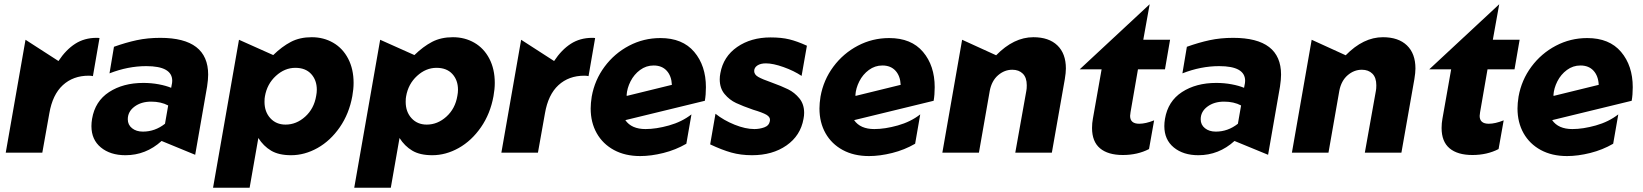

<svg xmlns="http://www.w3.org/2000/svg" viewBox="-20 -718 7728 903"><path d="M434 -540Q377 -540 333.5 -512Q290 -484 255 -431L100 -531L7 0H179L212 -185Q227 -273 275.5 -317.5Q324 -362 397 -362Q409 -362 417 -360L448 -539Q444 -540 434 -540Z M652 -99Q621 -99 601 -115Q581 -131 581 -157Q581 -193 612.5 -216.5Q644 -240 691 -240Q737 -240 771 -222L756 -136Q709 -99 652 -99ZM959 -367Q959 -540 734 -540Q674 -540 623 -529Q572 -518 516 -498L495 -373Q582 -407 668 -407Q790 -407 790 -338Q790 -328 787 -316L785 -305Q761 -315 726.5 -321.5Q692 -328 654 -328Q559 -328 493 -285Q427 -242 413 -159Q410 -141 410 -125Q410 -61 454.5 -24.5Q499 12 570 12Q666 12 740 -55L898 10L954 -311Q959 -344 959 -367Z M1349 12Q1413 12 1473.5 -22Q1534 -56 1578 -119.5Q1622 -183 1637 -266Q1643 -299 1643 -328Q1643 -393 1617.5 -442Q1592 -491 1547 -517Q1502 -543 1446 -543Q1390 -543 1348 -521Q1306 -499 1265 -459L1104 -531L982 165H1154L1195 -69Q1219 -31 1255 -9.5Q1291 12 1349 12ZM1470 -296Q1470 -282 1467 -267Q1457 -207 1415.5 -169.5Q1374 -132 1323 -132Q1279 -132 1251.5 -162Q1224 -192 1224 -239Q1224 -256 1226 -265Q1236 -323 1277.5 -361Q1319 -399 1369 -399Q1417 -399 1443.5 -370Q1470 -341 1470 -296Z M2013 12Q2077 12 2137.5 -22Q2198 -56 2242 -119.5Q2286 -183 2301 -266Q2307 -299 2307 -328Q2307 -393 2281.5 -442Q2256 -491 2211 -517Q2166 -543 2110 -543Q2054 -543 2012 -521Q1970 -499 1929 -459L1768 -531L1646 165H1818L1859 -69Q1883 -31 1919 -9.5Q1955 12 2013 12ZM2134 -296Q2134 -282 2131 -267Q2121 -207 2079.5 -169.5Q2038 -132 1987 -132Q1943 -132 1915.5 -162Q1888 -192 1888 -239Q1888 -256 1890 -265Q1900 -323 1941.5 -361Q1983 -399 2033 -399Q2081 -399 2107.5 -370Q2134 -341 2134 -296Z M2765 -540Q2708 -540 2664.5 -512Q2621 -484 2586 -431L2431 -531L2338 0H2510L2543 -185Q2558 -273 2606.5 -317.5Q2655 -362 2728 -362Q2740 -362 2748 -360L2779 -539Q2775 -540 2765 -540Z M3016 -111Q2950 -111 2921 -153L3295 -244Q3300 -272 3300 -308Q3300 -409 3245 -474Q3190 -539 3086 -539Q3007 -539 2938.5 -503Q2870 -467 2823.5 -404.5Q2777 -342 2763 -264Q2758 -232 2758 -208Q2758 -142 2786.5 -91.5Q2815 -41 2867.5 -12.5Q2920 16 2991 16Q3042 16 3100 1.5Q3158 -13 3208 -42L3232 -180Q3187 -145 3126.5 -128Q3066 -111 3016 -111ZM3054 -410Q3093 -410 3115.5 -385.5Q3138 -361 3140 -319L2928 -267L2927 -270Q2929 -303 2945.5 -335.5Q2962 -368 2990.5 -389Q3019 -410 3054 -410Z M3528 -111Q3486 -111 3435 -131.5Q3384 -152 3345 -183L3320 -39Q3375 -13 3419.5 -0.5Q3464 12 3517 12Q3613 12 3679 -34Q3745 -80 3759 -159Q3762 -174 3762 -187Q3762 -228 3739.5 -255.5Q3717 -283 3686.5 -298Q3656 -313 3609 -330Q3566 -345 3546.5 -356Q3527 -367 3527 -384Q3527 -400 3542 -410Q3557 -420 3582 -420Q3616 -420 3665 -402.5Q3714 -385 3750 -361L3775 -503Q3729 -524 3692 -533Q3655 -542 3604 -542Q3512 -542 3447 -497Q3382 -452 3368 -374Q3365 -359 3365 -345Q3365 -303 3388 -275.5Q3411 -248 3442 -233.5Q3473 -219 3522 -202Q3566 -189 3585 -178Q3604 -167 3601 -149Q3597 -127 3574.5 -119Q3552 -111 3528 -111Z M4092 -111Q4026 -111 3997 -153L4371 -244Q4376 -272 4376 -308Q4376 -409 4321 -474Q4266 -539 4162 -539Q4083 -539 4014.5 -503Q3946 -467 3899.5 -404.5Q3853 -342 3839 -264Q3834 -232 3834 -208Q3834 -142 3862.5 -91.5Q3891 -41 3943.5 -12.5Q3996 16 4067 16Q4118 16 4176 1.5Q4234 -13 4284 -42L4308 -180Q4263 -145 4202.5 -128Q4142 -111 4092 -111ZM4130 -410Q4169 -410 4191.5 -385.5Q4214 -361 4216 -319L4004 -267L4003 -270Q4005 -303 4021.5 -335.5Q4038 -368 4066.5 -389Q4095 -410 4130 -410Z M4993 -396Q4993 -466 4953 -504.5Q4913 -543 4840 -543Q4748 -543 4665 -458L4505 -531L4412 0H4584L4635 -291Q4644 -338 4674 -364Q4704 -390 4741 -390Q4772 -390 4790.5 -371.5Q4809 -353 4809 -317Q4809 -300 4807 -291L4755 0H4927L4988 -346Q4993 -376 4993 -396Z M5116 -116Q5116 -52 5153.5 -20.5Q5191 11 5261 11Q5330 11 5384 -17L5408 -152Q5368 -136 5338 -136Q5295 -136 5295 -173Q5295 -178 5297 -190L5332 -392H5459L5483 -531H5357L5387 -698L5058 -392H5161L5120 -160Q5116 -139 5116 -116Z M5698 -99Q5667 -99 5647 -115Q5627 -131 5627 -157Q5627 -193 5658.5 -216.5Q5690 -240 5737 -240Q5783 -240 5817 -222L5802 -136Q5755 -99 5698 -99ZM6005 -367Q6005 -540 5780 -540Q5720 -540 5669 -529Q5618 -518 5562 -498L5541 -373Q5628 -407 5714 -407Q5836 -407 5836 -338Q5836 -328 5833 -316L5831 -305Q5807 -315 5772.5 -321.5Q5738 -328 5700 -328Q5605 -328 5539 -285Q5473 -242 5459 -159Q5456 -141 5456 -125Q5456 -61 5500.5 -24.5Q5545 12 5616 12Q5712 12 5786 -55L5944 10L6000 -311Q6005 -344 6005 -367Z M6637 -396Q6637 -466 6597 -504.5Q6557 -543 6484 -543Q6392 -543 6309 -458L6149 -531L6056 0H6228L6279 -291Q6288 -338 6318 -364Q6348 -390 6385 -390Q6416 -390 6434.5 -371.5Q6453 -353 6453 -317Q6453 -300 6451 -291L6399 0H6571L6632 -346Q6637 -376 6637 -396Z M6760 -116Q6760 -52 6797.5 -20.5Q6835 11 6905 11Q6974 11 7028 -17L7052 -152Q7012 -136 6982 -136Q6939 -136 6939 -173Q6939 -178 6941 -190L6976 -392H7103L7127 -531H7001L7031 -698L6702 -392H6805L6764 -160Q6760 -139 6760 -116Z M7375 -111Q7309 -111 7280 -153L7654 -244Q7659 -272 7659 -308Q7659 -409 7604 -474Q7549 -539 7445 -539Q7366 -539 7297.5 -503Q7229 -467 7182.5 -404.5Q7136 -342 7122 -264Q7117 -232 7117 -208Q7117 -142 7145.5 -91.5Q7174 -41 7226.5 -12.5Q7279 16 7350 16Q7401 16 7459 1.5Q7517 -13 7567 -42L7591 -180Q7546 -145 7485.5 -128Q7425 -111 7375 -111ZM7413 -410Q7452 -410 7474.5 -385.5Q7497 -361 7499 -319L7287 -267L7286 -270Q7288 -303 7304.5 -335.5Q7321 -368 7349.5 -389Q7378 -410 7413 -410Z"/></svg>

Font: Geom ExtraBold
Style: Bold Italic
Weight: 800
Italic angle: -10°
Version: Version 1.102